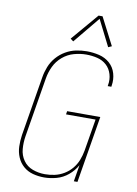

<svg xmlns="http://www.w3.org/2000/svg" viewBox="-102 -1021 781 1095"><g transform="rotate(10 288.0 -473.5)"><path d="M232 8Q267 8 303.5 -2Q340 -12 370 -37Q400 -62 419 -96L403 0H424L488 -387H296L293 -368H464L433 -182Q428 -154 417.5 -127Q407 -100 388 -77Q369 -54 343 -38.5Q317 -23 289 -17Q261 -11 233 -11Q196 -11 162 -23.5Q128 -36 107.5 -65Q87 -94 84 -131Q81 -168 87 -205L144 -550Q150 -586 166 -620Q182 -654 211.5 -679Q241 -704 277 -714Q313 -724 348 -724Q381 -724 412 -716.5Q443 -709 465.5 -688.5Q488 -668 497 -637Q506 -606 500 -574Q500 -571 499 -568H520L521 -575Q527 -611 517 -645.5Q507 -680 481 -703Q455 -726 420 -734.5Q385 -743 348 -743Q317 -743 285.5 -736.5Q254 -730 225 -713Q196 -696 174 -670.5Q152 -645 140 -614.5Q128 -584 123 -553L66 -208Q61 -175 62 -142Q63 -109 75.5 -79.5Q88 -50 111.5 -29.5Q135 -9 166.5 -0.5Q198 8 232 8ZM261 -785 387 -938 463 -787 483 -796 401 -955H378L244 -798Z"/></g></svg>

Font: Iosevka Sparkle Thin
Style: Italic
Weight: 100
Italic angle: -9°
Designer: Belleve Invis
Foundry: Belleve Invis
Version: Version 4.5.0; ttfautohint (v1.8.3)